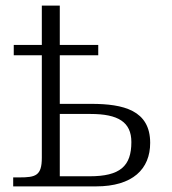

<svg xmlns="http://www.w3.org/2000/svg" viewBox="-20 -664 611 684"><path d="M27 0H322C453 0 515 -62 515 -155C515 -271 420 -294 305 -294H193V-467H330V-504H193V-644H129V-504H29V-467H129V-102C129 -38 107 -32 49 -32H27ZM299 -36H193V-258H303C401 -258 448 -229 448 -158C448 -72 408 -36 299 -36Z"/></svg>

Font: Noto Serif Light
Style: Regular
Weight: 300
Designer: Monotype Design Team
Foundry: Monotype Imaging Inc.
Version: Version 2.013